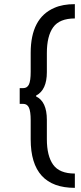

<svg xmlns="http://www.w3.org/2000/svg" viewBox="-20 -768 389 926"><path d="M154 -303Q206 -278 206 -190V-97Q206 -16 236.5 26.5Q267 69 341 69V138Q128 138 128 -96V-188Q128 -231 119.5 -249Q111 -267 92 -267H75V-343H92Q111 -343 119.5 -360.5Q128 -378 128 -422V-513Q128 -681 242 -730Q282 -748 341 -748V-679Q267 -679 236.5 -636.5Q206 -594 206 -512V-420Q206 -334 154 -307Z"/></svg>

Font: Karla
Style: Regular
Weight: 400
Designer: Jonathan Pinhorn
Version: Version 1.000